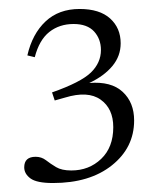

<svg xmlns="http://www.w3.org/2000/svg" viewBox="-20 -697 351 428"><path d="M98 -289Q62 -289 48 -299.2Q34 -309.5 34 -324Q34 -347.5 59.5 -347.5Q72.5 -347.5 82.5 -339.8Q92.5 -332 105 -324.5Q117.5 -317 139 -317Q178.5 -317 205.5 -342.8Q232.5 -368.5 232.5 -413.5Q232.5 -455 204.2 -475Q176 -495 125 -479.5L102 -473L96 -491Q160 -513.5 182.5 -535.2Q205 -557 205 -585.5Q205 -610 189.8 -626.8Q174.5 -643.5 144 -643.5Q112.5 -643.5 90 -625.8Q67.5 -608 57.5 -569.5L41 -573.5Q52 -621.5 81.5 -649.2Q111 -677 157.5 -677Q202 -677 225.5 -655.8Q249 -634.5 249 -600.5Q249 -572 230.5 -549.8Q212 -527.5 179 -512Q228 -516 253.5 -492.2Q279 -468.5 279 -428.5Q279 -368 229.5 -328.5Q180 -289 98 -289Z"/></svg>

Font: Newsreader Text Light
Style: Regular
Weight: 300
Designer: Hugues Gentile
Foundry: Production Type
Version: Version 1.002